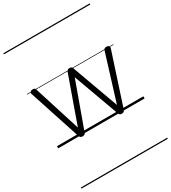

<svg xmlns="http://www.w3.org/2000/svg" viewBox="-288 -1029 1381 1548"><g transform="rotate(-30 402.0 -255.0)"><path d="M220 15Q206 15 200 9.5Q194 4 191 -4L34 -484Q29 -496 36 -505.5Q43 -515 60 -515Q71 -515 77 -510.5Q83 -506 85 -496L221 -66L374 -496Q378 -506 384.5 -510.5Q391 -515 403 -515Q414 -515 420 -510.5Q426 -506 429 -496L585 -66L718 -496Q721 -506 727 -510.5Q733 -515 744 -515Q762 -515 768.5 -506Q775 -497 769 -482L613 -4Q610 4 603.5 9.5Q597 15 584 15Q571 15 565.5 9.5Q560 4 557 -4L402 -430L248 -4Q246 4 239.5 9.5Q233 15 220 15ZM0 365H804V375H0ZM0 -20H804V0H0ZM0 -505H804V-500H0ZM0 -885H804V-875H0Z"/></g></svg>

Font: Playwrite GB S Guides
Style: Regular
Weight: 400
Designer: Veronika Burian, José Scaglione
Foundry: TypeTogether
Version: Version 1.003